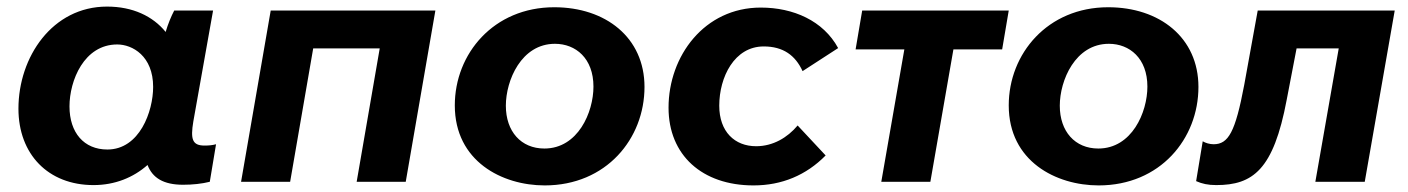

<svg xmlns="http://www.w3.org/2000/svg" viewBox="-20 -552 4276 583"><path d="M536 9C565 9 593 6 617 0L636 -114C625 -111 614 -110 601 -110C564 -110 558 -129 567 -183L627 -520H509C500 -503 490 -479 483 -455C444 -503 383 -532 305 -532C139 -532 36 -379 36 -222C36 -84 126 10 264 10C329 10 385 -13 428 -51C443 -12 476 9 536 9ZM336 -417C382 -417 445 -382 445 -288C445 -214 404 -98 306 -98C235 -98 191 -149 191 -229C191 -307 235 -417 336 -417Z M712 0H861L931 -405H1133L1063 0H1212L1302 -520H802Z M1634 11C1821 11 1937 -131 1937 -288C1937 -438 1819 -530 1663 -530C1479 -530 1361 -389 1361 -232C1361 -62 1505 11 1634 11ZM1633 -101C1562 -101 1516 -153 1516 -231C1516 -308 1563 -419 1665 -419C1728 -419 1782 -375 1782 -289C1782 -211 1735 -101 1633 -101Z M2268 11C2354 11 2428 -20 2487 -80L2402 -171C2371 -134 2327 -108 2276 -108C2211 -108 2164 -152 2164 -231C2164 -318 2210 -411 2299 -411C2358 -411 2395 -384 2417 -336L2525 -406C2480 -489 2389 -529 2290 -529C2119 -529 2010 -382 2010 -225C2010 -81 2112 11 2268 11Z M2578 -402H2726L2656 0H2805L2875 -402H3023L3043 -520H2598Z M3316 11C3503 11 3619 -131 3619 -288C3619 -438 3501 -530 3345 -530C3161 -530 3043 -389 3043 -232C3043 -62 3187 11 3316 11ZM3315 -101C3244 -101 3198 -153 3198 -231C3198 -308 3245 -419 3347 -419C3410 -419 3464 -375 3464 -289C3464 -211 3417 -101 3315 -101Z M3673 10C3784 10 3847 -36 3887 -249L3917 -405H4045L3974 0H4124L4215 -520H3799L3758 -294C3731 -151 3710 -114 3665 -114C3653 -114 3640 -118 3632 -123L3612 -2C3630 6 3648 10 3673 10Z"/></svg>

Font: Fixel Display
Style: Bold Italic
Weight: 700
Italic angle: -10°
Designer: AlfaBravo + MacPaw
Foundry: Kyrylo Tkachov, Marchela Mozhyna, Serhii Makarenko, Maria Weinstein, Zakhar Kryvoshyya
Version: Version 1.210;Glyphs 3.2 (3217)